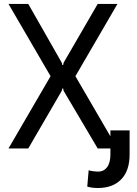

<svg xmlns="http://www.w3.org/2000/svg" viewBox="-20 -747 688 966"><path d="M122.2 -727.3 289.8 -433.2Q292.6 -429 292.6 -420.5H298.3Q298.3 -429 301.1 -433.2L471.6 -727.3H571L359.4 -363.6L571 0H471.6L301.1 -288.4Q298.3 -292.6 298.3 -301.1H292.6Q292.6 -292.6 289.8 -288.4L122.2 0H22.7L234.4 -363.6L22.7 -727.3ZM535.5 -90.9H632.1V29.8Q632.1 111.9 589.8 155.4Q547.6 198.9 473 198.9Q458.1 198.9 445.5 197.4Q432.9 196 419 191.8L426.1 109.4Q432.5 112.6 449.6 114.5Q466.6 116.5 473 116.5Q501.8 116.5 518.6 94.5Q535.5 72.4 535.5 29.8Z"/></svg>

Font: Interface
Style: Regular
Weight: 400
Designer: Rasmus Andersson
Foundry: rsms
Version: Version 1.8